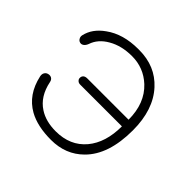

<svg xmlns="http://www.w3.org/2000/svg" viewBox="-173 -890 1095 1095"><g transform="rotate(45 375.0 -342.5)"><path d="M355.5 -702.1Q234.4 -702.1 155.3 -644.5Q88.9 -597.7 74.2 -531.2Q71.3 -517.6 78.1 -506.8Q84 -496.1 95.7 -493.2Q106.4 -490.2 117.2 -497.1Q128.9 -504.9 135.7 -522.5Q154.3 -579.1 214.8 -613.3Q275.4 -648.4 359.4 -648.4Q453.1 -648.4 521.5 -585Q601.6 -509.8 601.6 -377.9H268.6Q252.9 -377.9 244.1 -370.1Q236.3 -362.3 236.3 -351.6Q235.4 -340.8 243.2 -333Q251 -324.2 265.6 -324.2H601.6Q601.6 -193.4 537.1 -116.2Q470.7 -37.1 354.5 -37.1Q274.4 -37.1 220.7 -72.3Q152.3 -116.2 132.8 -212.9Q129.9 -228.5 118.2 -235.4Q107.4 -241.2 94.7 -238.3Q81.1 -235.4 74.2 -224.6Q66.4 -212.9 70.3 -195.3Q96.7 -75.2 190.4 -22.5Q260.7 16.6 370.1 16.6Q488.3 16.6 565.4 -60.5Q662.1 -156.2 662.1 -352.5Q662.1 -518.6 575.2 -613.3Q494.1 -702.1 363.3 -702.1Z"/></g></svg>

Font: Gulim
Style: Regular
Weight: 400
Version: Version 2.21